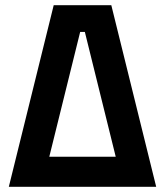

<svg xmlns="http://www.w3.org/2000/svg" viewBox="-20 -720 636 740"><path d="M14 0 187 -700H409L582 0ZM426 -116 307 -597H289L170 -116Z"/></svg>

Font: Space Grotesk Frontify
Style: Bold
Weight: 700
Designer: Florian Karsten
Version: Version 2.000